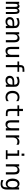

<svg xmlns="http://www.w3.org/2000/svg" viewBox="2825 -3496 850 6540"><g transform="rotate(90 3250.0 -226.0)"><path d="M272.5 -407.2Q286.1 -436.5 307.1 -450.7Q328.1 -464.8 358.4 -464.8Q413.1 -464.8 435.5 -422.4Q458 -379.9 458 -262.7V0H389.6V-259.8Q389.6 -355.5 378.9 -378.9Q368.2 -402.3 339.8 -402.3Q307.6 -402.3 295.4 -377.4Q283.2 -352.5 283.2 -259.8V0H214.8V-259.8Q214.8 -356.4 203.6 -379.4Q192.4 -402.3 162.1 -402.3Q132.8 -402.3 121.6 -377.4Q110.4 -352.5 110.4 -259.8V0H42V-454.1H110.4V-415Q123 -439.5 143.1 -452.1Q163.1 -464.8 188.5 -464.8Q219.7 -464.8 240.2 -450.7Q260.7 -436.5 272.5 -407.2Z M768.6 -227.5Q703.1 -227.5 669.9 -205.1Q636.7 -182.6 636.7 -136.7Q636.7 -95.7 661.6 -72.8Q686.5 -49.8 730.5 -49.8Q792 -49.8 827.1 -92.8Q862.3 -135.7 863.3 -211.9V-227.5ZM937.5 -258.8V0H863.3V-67.4Q838.9 -26.4 802.7 -7.3Q766.6 11.7 714.8 11.7Q644.5 11.7 603.5 -27.3Q562.5 -66.4 562.5 -131.8Q562.5 -207 613.3 -246.6Q664.1 -286.1 762.7 -286.1H863.3V-297.9Q862.3 -352.5 835 -377Q807.6 -401.4 749 -401.4Q710.9 -401.4 671.9 -390.1Q632.8 -378.9 595.7 -358.4V-432.6Q636.7 -449.2 674.8 -457Q712.9 -464.8 749 -464.8Q804.7 -464.8 844.7 -448.2Q884.8 -431.6 909.2 -398.4Q924.8 -377.9 931.2 -348.1Q937.5 -318.4 937.5 -258.8Z M1422.9 -281.2V0H1347.7V-281.2Q1347.7 -341.8 1326.2 -370.6Q1304.7 -399.4 1258.8 -399.4Q1207 -399.4 1178.7 -362.8Q1150.4 -326.2 1150.4 -255.9V0H1076.2V-454.1H1150.4V-385.7Q1170.9 -424.8 1204.6 -444.8Q1238.3 -464.8 1285.2 -464.8Q1354.5 -464.8 1388.7 -419.4Q1422.9 -374 1422.9 -281.2Z M1576.2 -171.9V-453.1H1650.4V-171.9Q1650.4 -110.4 1672.4 -81.5Q1694.3 -52.7 1739.3 -52.7Q1792 -52.7 1819.8 -89.8Q1847.7 -127 1847.7 -196.3V-453.1H1922.9V0H1847.7V-68.4Q1828.1 -28.3 1793.9 -8.3Q1759.8 11.7 1713.9 11.7Q1643.6 11.7 1609.9 -33.7Q1576.2 -79.1 1576.2 -171.9Z M2425.8 -630.9V-568.4H2340.8Q2300.8 -568.4 2285.2 -552.2Q2269.5 -536.1 2269.5 -493.2V-454.1H2425.8V-395.5H2269.5V0H2195.3V-395.5H2074.2V-454.1H2195.3V-485.4Q2195.3 -560.5 2229.5 -595.7Q2263.7 -630.9 2335.9 -630.9Z M2768.6 -227.5Q2703.1 -227.5 2669.9 -205.1Q2636.7 -182.6 2636.7 -136.7Q2636.7 -95.7 2661.6 -72.8Q2686.5 -49.8 2730.5 -49.8Q2792 -49.8 2827.1 -92.8Q2862.3 -135.7 2863.3 -211.9V-227.5ZM2937.5 -258.8V0H2863.3V-67.4Q2838.9 -26.4 2802.7 -7.3Q2766.6 11.7 2714.8 11.7Q2644.5 11.7 2603.5 -27.3Q2562.5 -66.4 2562.5 -131.8Q2562.5 -207 2613.3 -246.6Q2664.1 -286.1 2762.7 -286.1H2863.3V-297.9Q2862.3 -352.5 2835 -377Q2807.6 -401.4 2749 -401.4Q2710.9 -401.4 2671.9 -390.1Q2632.8 -378.9 2595.7 -358.4V-432.6Q2636.7 -449.2 2674.8 -457Q2712.9 -464.8 2749 -464.8Q2804.7 -464.8 2844.7 -448.2Q2884.8 -431.6 2909.2 -398.4Q2924.8 -377.9 2931.2 -348.1Q2937.5 -318.4 2937.5 -258.8Z M3424.8 -22.5Q3394.5 -5.9 3362.8 2.9Q3331.1 11.7 3297.9 11.7Q3193.4 11.7 3133.8 -51.3Q3074.2 -114.3 3074.2 -226.6Q3074.2 -337.9 3133.8 -401.4Q3193.4 -464.8 3297.9 -464.8Q3331.1 -464.8 3362.3 -456.1Q3393.6 -447.3 3424.8 -429.7V-351.6Q3395.5 -377.9 3365.7 -389.6Q3335.9 -401.4 3297.9 -401.4Q3227.5 -401.4 3189.9 -356Q3152.3 -310.5 3152.3 -226.6Q3152.3 -142.6 3190.4 -96.7Q3228.5 -50.8 3297.9 -50.8Q3336.9 -50.8 3367.7 -63Q3398.4 -75.2 3424.8 -100.6Z M3763.7 -583V-454.1H3932.6V-395.5H3763.7V-149.4Q3763.7 -98.6 3782.7 -79.1Q3801.8 -59.6 3848.6 -59.6H3932.6V0H3840.8Q3757.8 0 3723.1 -33.7Q3688.5 -67.4 3688.5 -149.4V-395.5H3567.4V-454.1H3688.5V-583Z M4076.2 -171.9V-453.1H4150.4V-171.9Q4150.4 -110.4 4172.4 -81.5Q4194.3 -52.7 4239.3 -52.7Q4292 -52.7 4319.8 -89.8Q4347.7 -127 4347.7 -196.3V-453.1H4422.9V0H4347.7V-68.4Q4328.1 -28.3 4293.9 -8.3Q4259.8 11.7 4213.9 11.7Q4143.6 11.7 4109.9 -33.7Q4076.2 -79.1 4076.2 -171.9Z M4910.2 -360.4Q4886.7 -378.9 4861.8 -387.2Q4836.9 -395.5 4806.6 -395.5Q4737.3 -395.5 4700.7 -351.6Q4664.1 -307.6 4664.1 -225.6V0H4588.9V-454.1H4664.1V-364.3Q4682.6 -413.1 4721.2 -439Q4759.8 -464.8 4812.5 -464.8Q4840.8 -464.8 4864.3 -457.5Q4887.7 -450.2 4910.2 -436.5Z M5211.9 -630.9H5286.1V-536.1H5211.9ZM5095.7 -454.1H5286.1V-57.6H5403.3V0H5095.7V-57.6H5211.9V-395.5H5095.7Z M5922.9 -281.2V0H5847.7V-281.2Q5847.7 -341.8 5826.2 -370.6Q5804.7 -399.4 5758.8 -399.4Q5707 -399.4 5678.7 -362.8Q5650.4 -326.2 5650.4 -255.9V0H5576.2V-454.1H5650.4V-385.7Q5670.9 -424.8 5704.6 -444.8Q5738.3 -464.8 5785.2 -464.8Q5854.5 -464.8 5888.7 -419.4Q5922.9 -374 5922.9 -281.2Z M6361.3 -230.5Q6361.3 -314.5 6334 -357.9Q6306.6 -401.4 6254.9 -401.4Q6199.2 -401.4 6170.4 -357.9Q6141.6 -314.5 6141.6 -230.5Q6141.6 -146.5 6170.9 -102.5Q6200.2 -58.6 6254.9 -58.6Q6306.6 -58.6 6334 -102.5Q6361.3 -146.5 6361.3 -230.5ZM6435.5 -29.3Q6435.5 73.2 6387.7 126Q6339.8 178.7 6245.1 178.7Q6214.8 178.7 6181.2 172.9Q6147.5 167 6114.3 156.2V83Q6154.3 101.6 6186.5 110.4Q6218.8 119.1 6245.1 119.1Q6306.6 119.1 6334 86.4Q6361.3 53.7 6361.3 -17.6V-72.3Q6343.8 -34.2 6313 -15.6Q6282.2 2.9 6237.3 2.9Q6158.2 2.9 6110.8 -60.5Q6063.5 -124 6063.5 -230.5Q6063.5 -336.9 6110.8 -400.9Q6158.2 -464.8 6237.3 -464.8Q6281.2 -464.8 6311.5 -447.3Q6341.8 -429.7 6361.3 -393.6V-452.1H6435.5Z"/></g></svg>

Font: BabelStone Marchen
Style: Regular
Weight: 400
Designer: Andrew West
Foundry: Andrew West
Version: Version 9.003 2021-11-11